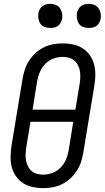

<svg xmlns="http://www.w3.org/2000/svg" viewBox="-20 -968 544 996"><path d="M203 8Q175 8 148 2Q121 -4 99 -18.5Q77 -33 62 -55Q47 -77 40.5 -103.5Q34 -130 35 -158Q36 -186 40 -214L97 -559Q101 -584 109 -608Q117 -632 131.5 -654Q146 -676 165 -693.5Q184 -711 207.5 -722.5Q231 -734 256 -738.5Q281 -743 306 -743Q334 -743 361 -737Q388 -731 410 -716.5Q432 -702 447 -680Q462 -658 468.5 -631.5Q475 -605 474.5 -577Q474 -549 469 -521L412 -176Q408 -151 400 -127Q392 -103 377.5 -81Q363 -59 344 -41.5Q325 -24 301.5 -12.5Q278 -1 253 3.5Q228 8 203 8ZM371 -399 393 -532Q396 -549 396.5 -566Q397 -583 394.5 -599Q392 -615 384.5 -629.5Q377 -644 365.5 -654Q354 -664 338 -668.5Q322 -673 305 -673Q281 -673 257 -664Q233 -655 215 -636.5Q197 -618 187 -595Q177 -572 173 -548L149 -399ZM204 -62Q228 -62 252 -71Q276 -80 294 -98.5Q312 -117 322 -140Q332 -163 336 -187L360 -336H138L116 -203Q114 -186 113 -169Q112 -152 115 -136Q118 -120 125 -105.5Q132 -91 143.5 -81Q155 -71 171 -66.5Q187 -62 204 -62ZM440 -823Q425 -823 411.5 -828Q398 -833 390 -844.5Q382 -856 379.5 -870.5Q377 -885 379 -900Q381 -910 386.5 -920Q392 -930 400.5 -936.5Q409 -943 419.5 -945.5Q430 -948 441 -948Q456 -948 469.5 -942.5Q483 -937 491 -925.5Q499 -914 502 -899.5Q505 -885 502 -870Q500 -860 494.5 -850Q489 -840 480.5 -833.5Q472 -827 461.5 -825Q451 -823 440 -823ZM240 -823Q225 -823 211.5 -828Q198 -833 190 -844.5Q182 -856 179.5 -870.5Q177 -885 179 -900Q181 -910 186.5 -920Q192 -930 200.5 -936.5Q209 -943 219.5 -945.5Q230 -948 241 -948Q256 -948 269.5 -942.5Q283 -937 291 -925.5Q299 -914 302 -899.5Q305 -885 302 -870Q300 -860 294.5 -850Q289 -840 280.5 -833.5Q272 -827 261.5 -825Q251 -823 240 -823Z"/></svg>

Font: Iosevka Curly Slab
Style: Italic
Weight: 400
Italic angle: -9°
Monospace: yes
Designer: Belleve Invis
Foundry: Belleve Invis
Version: Version 22.1.2; ttfautohint (v1.8.4)